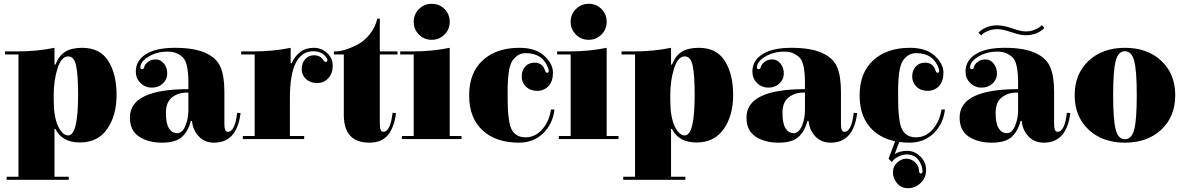

<svg xmlns="http://www.w3.org/2000/svg" viewBox="-20 -739 6220 1008"><path d="M266 -62V189H341V205H15V189H77V-453H6V-469H66Q175 -469 266 -488V-400H271Q290 -448 323.5 -468Q357 -488 411 -488Q505 -488 548.5 -419Q592 -350 592 -241Q592 -132 542.5 -61.5Q493 9 399.5 9Q306 9 271 -62ZM262 -240V-213Q262 -125 285 -76.5Q308 -28 338 -28Q390 -28 390 -240Q390 -346 379.5 -394.5Q369 -443 338 -443Q302 -443 282 -380Q262 -317 262 -240Z M969 -160V-253Q965 -253 962 -253Q915 -253 883 -227.5Q851 -202 851 -146.5Q851 -91 867 -65.5Q883 -40 910 -40Q937 -40 953 -78Q969 -116 969 -160ZM1176 -47Q1214 -47 1225 -147L1243 -145Q1224 10 1104 10Q1054 10 1023 -23.5Q992 -57 988 -104H982Q968 -50 935 -20Q902 10 830.5 10Q759 10 710.5 -21.5Q662 -53 662 -122Q662 -271 969 -271V-304Q969 -401 945 -432Q934 -446 912.5 -457Q891 -468 861 -468Q804 -468 760.5 -442Q717 -416 717 -385Q717 -376 726 -376Q732 -376 734 -379.5Q736 -383 737 -386.5Q738 -390 739 -392.5Q740 -395 743.5 -401Q747 -407 761 -417Q775 -427 799 -427Q823 -427 840.5 -405.5Q858 -384 858 -353Q858 -322 835 -300.5Q812 -279 777 -279Q742 -279 717.5 -303.5Q693 -328 693 -363Q693 -421 746 -454.5Q799 -488 898.5 -488Q998 -488 1057 -462Q1116 -436 1137 -388.5Q1158 -341 1158 -258V-88Q1158 -47 1176 -47Z M1506 -407H1511Q1527 -443 1556 -465.5Q1585 -488 1626.5 -488Q1668 -488 1697.5 -460.5Q1727 -433 1727 -394Q1727 -355 1704 -329Q1681 -303 1645 -303Q1609 -303 1586.5 -324Q1564 -345 1564 -376.5Q1564 -408 1582.5 -428.5Q1601 -449 1629 -449Q1657 -449 1674 -429Q1682 -414 1690.5 -414Q1699 -414 1699 -423Q1699 -429 1693 -438Q1669 -470 1625 -470Q1502 -470 1502 -224V-25H1577V-9H1255V-25H1317V-453H1246V-469H1306Q1415 -469 1506 -488Z M1992 -47Q2030 -47 2041 -147L2059 -145Q2050 -71 2017 -30.5Q1984 10 1919 10Q1785 10 1785 -136V-453H1733V-469H1740Q1787 -469 1857 -505Q1892 -523 1921 -559Q1950 -595 1961 -641H1974V-469H2067V-453H1974V-88Q1974 -47 1992 -47Z M2152 -453H2081V-469H2141Q2250 -469 2341 -488V-25H2403V-9H2090V-25H2152ZM2246.5 -530Q2207 -530 2179.5 -557.5Q2152 -585 2152 -624.5Q2152 -664 2179.5 -691.5Q2207 -719 2247 -719Q2287 -719 2314 -691.5Q2341 -664 2341 -624.5Q2341 -585 2313.5 -557.5Q2286 -530 2246.5 -530Z M2871 -154 2873 -164H2891Q2882 -87 2831 -38.5Q2780 10 2705 10Q2583 10 2513 -55Q2443 -120 2443 -238.5Q2443 -357 2514.5 -422.5Q2586 -488 2707 -488Q2792 -488 2837.5 -446Q2883 -404 2883 -358Q2883 -312 2859.5 -287Q2836 -262 2800 -262Q2764 -262 2741.5 -284Q2719 -306 2719 -337.5Q2719 -369 2737.5 -389.5Q2756 -410 2786 -410Q2828 -410 2841 -370Q2845 -357 2852 -357Q2861 -357 2861 -367Q2861 -370 2859 -378Q2831 -460 2740 -460Q2713 -460 2694 -445.5Q2675 -431 2665.5 -412Q2656 -393 2651 -360Q2645 -319 2645 -258Q2645 -197 2646.5 -166Q2648 -135 2653 -104Q2658 -73 2668 -56Q2690 -18 2739 -18Q2788 -18 2824 -57Q2860 -96 2871 -154Z M2976 -453H2905V-469H2965Q3074 -469 3165 -488V-25H3227V-9H2914V-25H2976ZM3070.5 -530Q3031 -530 3003.5 -557.5Q2976 -585 2976 -624.5Q2976 -664 3003.5 -691.5Q3031 -719 3071 -719Q3111 -719 3138 -691.5Q3165 -664 3165 -624.5Q3165 -585 3137.5 -557.5Q3110 -530 3070.5 -530Z M3503 -62V189H3578V205H3252V189H3314V-453H3243V-469H3303Q3412 -469 3503 -488V-400H3508Q3527 -448 3560.5 -468Q3594 -488 3648 -488Q3742 -488 3785.5 -419Q3829 -350 3829 -241Q3829 -132 3779.5 -61.5Q3730 9 3636.5 9Q3543 9 3508 -62ZM3499 -240V-213Q3499 -125 3522 -76.5Q3545 -28 3575 -28Q3627 -28 3627 -240Q3627 -346 3616.5 -394.5Q3606 -443 3575 -443Q3539 -443 3519 -380Q3499 -317 3499 -240Z M4206 -160V-253Q4202 -253 4199 -253Q4152 -253 4120 -227.5Q4088 -202 4088 -146.5Q4088 -91 4104 -65.5Q4120 -40 4147 -40Q4174 -40 4190 -78Q4206 -116 4206 -160ZM4413 -47Q4451 -47 4462 -147L4480 -145Q4461 10 4341 10Q4291 10 4260 -23.5Q4229 -57 4225 -104H4219Q4205 -50 4172 -20Q4139 10 4067.5 10Q3996 10 3947.5 -21.5Q3899 -53 3899 -122Q3899 -271 4206 -271V-304Q4206 -401 4182 -432Q4171 -446 4149.5 -457Q4128 -468 4098 -468Q4041 -468 3997.5 -442Q3954 -416 3954 -385Q3954 -376 3963 -376Q3969 -376 3971 -379.5Q3973 -383 3974 -386.5Q3975 -390 3976 -392.5Q3977 -395 3980.5 -401Q3984 -407 3998 -417Q4012 -427 4036 -427Q4060 -427 4077.5 -405.5Q4095 -384 4095 -353Q4095 -322 4072 -300.5Q4049 -279 4014 -279Q3979 -279 3954.5 -303.5Q3930 -328 3930 -363Q3930 -421 3983 -454.5Q4036 -488 4135.5 -488Q4235 -488 4294 -462Q4353 -436 4374 -388.5Q4395 -341 4395 -258V-88Q4395 -47 4413 -47Z M4921 -154 4923 -164H4941Q4932 -87 4881 -38.5Q4830 10 4755 10Q4633 10 4563 -55Q4493 -120 4493 -238.5Q4493 -357 4564.5 -422.5Q4636 -488 4757 -488Q4842 -488 4887.5 -446Q4933 -404 4933 -358Q4933 -312 4909.5 -287Q4886 -262 4850 -262Q4814 -262 4791.5 -284Q4769 -306 4769 -337.5Q4769 -369 4787.5 -389.5Q4806 -410 4836 -410Q4878 -410 4891 -370Q4895 -357 4902 -357Q4911 -357 4911 -367Q4911 -370 4909 -378Q4881 -460 4790 -460Q4763 -460 4744 -445.5Q4725 -431 4715.5 -412Q4706 -393 4701 -360Q4695 -319 4695 -258Q4695 -197 4696.5 -166Q4698 -135 4703 -104Q4708 -73 4718 -56Q4740 -18 4789 -18Q4838 -18 4874 -57Q4910 -96 4921 -154ZM4677 70Q4703 53 4742.5 53Q4782 53 4812 82.5Q4842 112 4842 153.5Q4842 195 4813 222Q4784 249 4748 249Q4712 249 4690 223.5Q4668 198 4668 166Q4668 134 4690.5 114Q4713 94 4738 94Q4763 94 4783 112Q4803 130 4804 151Q4805 172 4814 172Q4823 172 4823 160Q4823 130 4802 101Q4781 72 4741 72Q4718 72 4695.5 83.5Q4673 95 4662 112L4645 94L4682 -4L4702 4Z M5325 -160V-253Q5321 -253 5318 -253Q5271 -253 5239 -227.5Q5207 -202 5207 -146.5Q5207 -91 5223 -65.5Q5239 -40 5266 -40Q5293 -40 5309 -78Q5325 -116 5325 -160ZM5532 -47Q5570 -47 5581 -147L5599 -145Q5580 10 5460 10Q5410 10 5379 -23.5Q5348 -57 5344 -104H5338Q5324 -50 5291 -20Q5258 10 5186.5 10Q5115 10 5066.5 -21.5Q5018 -53 5018 -122Q5018 -271 5325 -271V-304Q5325 -401 5301 -432Q5290 -446 5268.5 -457Q5247 -468 5217 -468Q5160 -468 5116.5 -442Q5073 -416 5073 -385Q5073 -376 5082 -376Q5088 -376 5090 -379.5Q5092 -383 5093 -386.5Q5094 -390 5095 -392.5Q5096 -395 5099.5 -401Q5103 -407 5117 -417Q5131 -427 5155 -427Q5179 -427 5196.5 -405.5Q5214 -384 5214 -353Q5214 -322 5191 -300.5Q5168 -279 5133 -279Q5098 -279 5073.5 -303.5Q5049 -328 5049 -363Q5049 -421 5102 -454.5Q5155 -488 5254.5 -488Q5354 -488 5413 -462Q5472 -436 5493 -388.5Q5514 -341 5514 -258V-88Q5514 -47 5532 -47ZM5364 -554Q5337 -554 5290 -570Q5243 -586 5217 -586Q5191 -586 5170.5 -578Q5150 -570 5140 -562L5131 -553L5117 -568Q5157 -606 5214 -606Q5249 -606 5294.5 -590Q5340 -574 5364.5 -574Q5389 -574 5409.5 -582Q5430 -590 5440 -598L5449 -607L5463 -592Q5425 -554 5364 -554Z M6077 -58.5Q6004 10 5886 10Q5768 10 5695 -58.5Q5622 -127 5622 -239Q5622 -351 5695 -419.5Q5768 -488 5886 -488Q6004 -488 6077 -419.5Q6150 -351 6150 -239Q6150 -127 6077 -58.5ZM5934.5 -58.5Q5948 -109 5948 -239Q5948 -369 5934.5 -419.5Q5921 -470 5886 -470Q5851 -470 5837.5 -419.5Q5824 -369 5824 -239Q5824 -109 5837.5 -58.5Q5851 -8 5886 -8Q5921 -8 5934.5 -58.5Z"/></svg>

Font: Elsie Swash Caps Black
Style: Regular
Weight: 900
Designer: Alejandro Inler
Foundry: Alejandro Inler
Version: 1.003